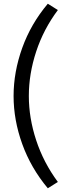

<svg xmlns="http://www.w3.org/2000/svg" viewBox="-20 -889 349 1032"><path d="M291 -835Q214 -732 174.5 -612Q135 -492 135 -373Q135 -255 174.5 -135Q214 -15 291 89L237 123Q146 14 99.5 -115Q53 -244 53 -373Q53 -502 99.5 -631.5Q146 -761 237 -869Z"/></svg>

Font: Bitter Pro
Style: Regular
Weight: 400
Designer: Sol Matas, and Bitter project Authors
Foundry: Sol Matas
Version: Version 1.010